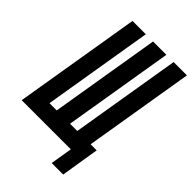

<svg xmlns="http://www.w3.org/2000/svg" viewBox="-271 -829 1050 1050"><g transform="rotate(45 254.5 -304.0)"><path d="M342 127 363 0H-17L105 -735H208L102 -96H158L264 -735H367L261 -96H317L423 -735H526L420 -96H467L431 127Z"/></g></svg>

Font: Iosevka Curly Oblique
Style: Bold
Weight: 700
Italic angle: -9°
Monospace: yes
Designer: Belleve Invis
Foundry: Belleve Invis
Version: Version 11.1.0; ttfautohint (v1.8.3)